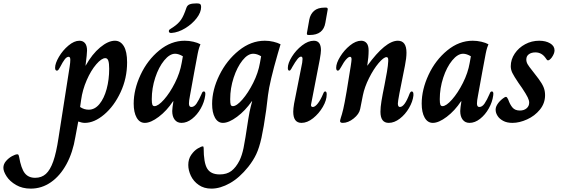

<svg xmlns="http://www.w3.org/2000/svg" viewBox="-320 -717 3326 1136"><path d="M-300 276Q-300 254 -284.5 236Q-269 218 -249 207Q-229 196 -217 196Q-213 196 -211 199Q-209 202 -207 211Q-195 280 -173.5 307.5Q-152 335 -112 335Q-74 335 -48.5 312Q-23 289 -5 238Q13 187 26 100L92 -322Q96 -347 96 -363Q96 -381 86 -381Q75 -381 63.5 -366.5Q52 -352 35 -319Q31 -311 26.5 -305Q22 -299 17 -299Q6 -299 6 -316Q6 -342 28.5 -380.5Q51 -419 85 -447.5Q119 -476 150 -476Q171 -476 183 -461.5Q195 -447 195 -418Q195 -399 186 -329H187Q225 -397 272.5 -436.5Q320 -476 360 -476Q393 -476 412.5 -444Q432 -412 432 -348Q432 -254 393.5 -171.5Q355 -89 296.5 -39.5Q238 10 182 10Q165 10 143 2L126 93Q111 185 73.5 254Q36 323 -18.5 361Q-73 399 -138 399Q-188 399 -225 377.5Q-262 356 -281 326.5Q-300 297 -300 276ZM326 -310Q326 -342 321 -357.5Q316 -373 303 -373Q281 -373 249.5 -336.5Q218 -300 193 -242.5Q168 -185 160 -126L154 -84Q177 -68 205 -68Q241 -68 268.5 -101.5Q296 -135 311 -190.5Q326 -246 326 -310Z M471 -104Q471 -187 511.5 -274Q552 -361 622 -418.5Q692 -476 773 -476Q799 -476 824.5 -470Q850 -464 866 -455Q857 -433 854 -419Q851 -405 850 -401Q843 -365 829.5 -291.5Q816 -218 804 -151Q798 -121 798 -105Q798 -94 801.5 -89Q805 -84 812 -84Q829 -84 843 -104.5Q857 -125 873 -162Q875 -168 878 -172Q881 -176 886 -176Q895 -176 895 -162Q895 -155 894 -151Q889 -113 868 -75.5Q847 -38 816.5 -14Q786 10 754 10Q728 10 713.5 -9Q699 -28 699 -60Q699 -68 701 -84L706 -118H704Q667 -62 619.5 -26Q572 10 537 10Q506 10 488.5 -21Q471 -52 471 -104ZM755 -345 762 -384Q737 -399 716 -399Q684 -399 651.5 -359.5Q619 -320 598.5 -257.5Q578 -195 578 -130Q578 -106 581.5 -97.5Q585 -89 594 -89Q616 -89 650.5 -128Q685 -167 715 -226.5Q745 -286 755 -345ZM692 -522Q679 -522 679 -533Q679 -538 682.5 -541.5Q686 -545 692.5 -548.5Q699 -552 707 -558Q735 -577 751 -600Q767 -623 783 -671Q788 -686 802.5 -691.5Q817 -697 844 -697Q859 -697 864.5 -692.5Q870 -688 870 -676Q870 -644 843.5 -609.5Q817 -575 776 -550Q735 -525 695 -522Z M794 259Q794 224 811.5 199Q829 174 850 161.5Q871 149 880 149Q885 149 885 159Q885 246 906 280.5Q927 315 980 315Q1022 315 1049 294.5Q1076 274 1097 233Q1112 202 1121 158.5Q1130 115 1149 -12Q1157 -62 1163.5 -85.5Q1170 -109 1172 -118H1170Q1131 -62 1082.5 -26Q1034 10 999 10Q969 10 952 -20.5Q935 -51 935 -102Q935 -185 978 -272.5Q1021 -360 1093 -418Q1165 -476 1247 -476Q1273 -476 1298 -470Q1323 -464 1340 -455L1324 -401Q1275 -232 1265.5 -153Q1256 -74 1255 -66Q1240 40 1227 98.5Q1214 157 1196.5 194.5Q1179 232 1149 270Q1097 335 1040 367Q983 399 931 399Q887 399 856 377.5Q825 356 809.5 323.5Q794 291 794 259ZM1218 -345 1225 -384Q1201 -399 1178 -399Q1146 -399 1114.5 -359.5Q1083 -320 1062.5 -257.5Q1042 -195 1042 -130Q1042 -106 1045 -97.5Q1048 -89 1058 -89Q1080 -89 1114 -128Q1148 -167 1178 -226.5Q1208 -286 1218 -345Z M1496 -522 1510 -601Q1516 -633 1538 -652.5Q1560 -672 1601 -672H1609Q1620 -672 1619 -661L1605 -582Q1593 -510 1513 -510H1506Q1499 -510 1497 -512.5Q1495 -515 1496 -522ZM1415 -56Q1415 -74 1420 -104L1468 -346Q1470 -364 1470 -368Q1470 -382 1461 -382Q1452 -382 1440 -367.5Q1428 -353 1409 -320Q1408 -318 1404.5 -311.5Q1401 -305 1398 -302Q1395 -299 1392 -299Q1383 -299 1383 -315Q1383 -343 1407 -381.5Q1431 -420 1467 -448Q1503 -476 1537 -476Q1579 -476 1579 -420Q1579 -404 1572 -365L1522 -107Q1520 -99 1520 -96Q1520 -84 1531 -84Q1544 -84 1560.5 -105Q1577 -126 1592 -162Q1597 -176 1604 -176Q1613 -176 1613 -159Q1613 -124 1590 -84.5Q1567 -45 1532.5 -17.5Q1498 10 1464 10Q1415 10 1415 -56Z M1692 -1Q1692 -5 1697 -22Q1702 -35 1711 -72Q1718 -101 1731 -177Q1744 -253 1755 -325Q1760 -357 1760 -366Q1760 -381 1751 -381Q1742 -381 1728 -365.5Q1714 -350 1698 -320Q1694 -312 1689 -305.5Q1684 -299 1679 -299Q1669 -299 1669 -316Q1669 -343 1692.5 -381.5Q1716 -420 1750.5 -448Q1785 -476 1817 -476Q1837 -476 1849 -462Q1861 -448 1861 -418Q1861 -379 1853 -329H1854Q1961 -476 2034 -476Q2085 -476 2085 -405Q2085 -374 2076 -329Q2052 -212 2043 -163.5Q2034 -115 2034 -105Q2034 -84 2046 -84Q2074 -84 2103 -162Q2109 -176 2116 -176Q2128 -176 2126 -151Q2122 -116 2100 -78Q2078 -40 2045.5 -15Q2013 10 1980 10Q1931 10 1931 -56Q1931 -82 1937 -119Q1943 -156 1955 -214Q1963 -253 1969.5 -292Q1976 -331 1977 -355V-363Q1977 -379 1967 -379Q1950 -379 1920 -343.5Q1890 -308 1863.5 -255Q1837 -202 1827 -153L1811 -72Q1805 -42 1772.5 -16Q1740 10 1708 10Q1692 10 1692 -1Z M2175 -104Q2175 -187 2215.5 -274Q2256 -361 2326 -418.5Q2396 -476 2477 -476Q2503 -476 2528.5 -470Q2554 -464 2570 -455Q2561 -433 2558 -419Q2555 -405 2554 -401Q2547 -365 2533.5 -291.5Q2520 -218 2508 -151Q2502 -121 2502 -105Q2502 -94 2505.5 -89Q2509 -84 2516 -84Q2533 -84 2547 -104.5Q2561 -125 2577 -162Q2579 -168 2582 -172Q2585 -176 2590 -176Q2599 -176 2599 -162Q2599 -155 2598 -151Q2593 -113 2572 -75.5Q2551 -38 2520.5 -14Q2490 10 2458 10Q2432 10 2417.5 -9Q2403 -28 2403 -60Q2403 -68 2405 -84L2410 -118H2408Q2371 -62 2323.5 -26Q2276 10 2241 10Q2210 10 2192.5 -21Q2175 -52 2175 -104ZM2459 -345 2466 -384Q2441 -399 2420 -399Q2388 -399 2355.5 -359.5Q2323 -320 2302.5 -257.5Q2282 -195 2282 -130Q2282 -106 2285.5 -97.5Q2289 -89 2298 -89Q2320 -89 2354.5 -128Q2389 -167 2419 -226.5Q2449 -286 2459 -345Z M2613 -61Q2610 -79 2622 -98.5Q2634 -118 2655 -134Q2668 -144 2673 -144Q2677 -144 2680.5 -139.5Q2684 -135 2687 -128Q2697 -99 2712 -81Q2727 -63 2756 -63Q2780 -63 2795.5 -76Q2811 -89 2811 -110Q2811 -123 2802 -141.5Q2793 -160 2769 -196L2748 -226Q2721 -266 2711.5 -285.5Q2702 -305 2702 -325Q2702 -365 2725.5 -400Q2749 -435 2787.5 -455.5Q2826 -476 2870 -476Q2909 -476 2935 -460.5Q2961 -445 2961 -419Q2961 -400 2944 -376Q2931 -360 2923 -360Q2919 -360 2917 -362Q2915 -364 2912.5 -367.5Q2910 -371 2908 -374Q2885 -407 2848 -407Q2824 -407 2809 -396Q2794 -385 2794 -365Q2794 -350 2802 -336.5Q2810 -323 2827 -302L2844 -280L2867 -250Q2887 -223 2896 -201.5Q2905 -180 2905 -154Q2905 -106 2874.5 -68.5Q2844 -31 2798.5 -10.5Q2753 10 2712 10Q2679 10 2657 -2Q2635 -14 2624.5 -30.5Q2614 -47 2613 -61Z"/></svg>

Font: Charm
Style: Bold
Weight: 700
Designer: Katatrad Aksorn Co.,Ltd.
Foundry: Cadson Demak Co.,Ltd.
Version: Version 1.001